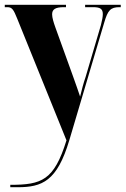

<svg xmlns="http://www.w3.org/2000/svg" viewBox="-22 -556 525 803"><path d="M21 217V227H52C154 227 217 202 268 30L414 -462C429 -513 440 -526 478 -526H483V-536H334V-526H368C398 -526 408 -518 408 -497C408 -486 405 -470 400 -451L336 -234C327 -208 320 -181 313 -152C306 -174 296 -201 283 -238L209 -443C202 -463 196 -482 196 -496C196 -516 208 -526 245 -526H254V-536H-2V-526H9C29 -526 35 -515 50 -478L256 31C204 198 153 217 21 217Z"/></svg>

Font: Noto Serif Display ExtraCondensed ExtraBold
Style: Regular
Weight: 800
Width: 2
Designer: Monotype Design Team
Foundry: Monotype Imaging Inc.
Version: Version 2.009